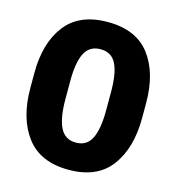

<svg xmlns="http://www.w3.org/2000/svg" viewBox="-108 -806 843 914"><g transform="rotate(15 313.5 -349.0)"><path d="M36 -314V-388Q36 -536 104 -624.5Q172 -713 312 -713Q452 -713 519.5 -624.5Q587 -536 587 -388V-314Q587 -165 519.5 -75Q452 15 312 15Q172 15 104 -75Q36 -165 36 -314ZM412 -305V-397Q412 -488 389 -533.5Q366 -579 312 -579Q258 -579 234.5 -533.5Q211 -488 211 -397V-305Q211 -214 234.5 -166.5Q258 -119 312 -119Q366 -119 389 -166Q412 -213 412 -305Z"/></g></svg>

Font: Be Vietnam ExtraBold
Style: Regular
Weight: 800
Designer: Gabriel Lam
Foundry: TypeRant
Version: Version 4.000